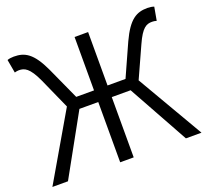

<svg xmlns="http://www.w3.org/2000/svg" viewBox="-126 -900 1139 1054"><g transform="rotate(-20 443.0 -372.5)"><path d="M8 0H99L294 -352H404V0H483V-352H593L788 0H879L653 -388L735 -569C773 -654 799 -665 832 -665C839 -665 849 -664 858 -661L872 -739C861 -743 847 -745 834 -745C770 -745 725 -721 673 -609L588 -420H483V-732H404V-420H300L214 -609C162 -721 117 -745 53 -745C39 -745 25 -743 15 -739L29 -661C38 -664 48 -665 54 -665C86 -665 114 -654 153 -569L234 -388Z"/></g></svg>

Font: ChiuKong Gothic MN Normal
Style: Regular
Weight: 350
Designer: Ryoko NISHIZUKA 西塚涼子 (kana, bopomofo & ideographs); Paul D. Hunt (Latin, Greek & Cyrillic); Sandoll Communications 산돌커뮤니
Foundry: Adobe
Version: Version 1.300